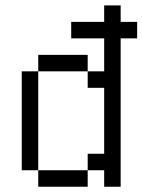

<svg xmlns="http://www.w3.org/2000/svg" viewBox="-20 -708 540 728"><path d="M437.5 -625H500V-562.5H437.5V0H375V-62.5H312.5V-125H375V-375H312.5V-437.5H375V-562.5H250V-625H375V-687.5H437.5ZM62.5 -437.5H125V-62.5H62.5ZM125 -62.5H312.5V0H125ZM125 -500H312.5V-437.5H125Z"/></svg>

Font: ChillBitmapSE 16px
Style: Regular
Weight: 400
Designer: Designed by Warren2060
Foundry: ChillType
Version: Version 1.000